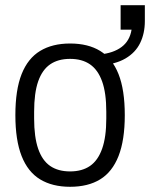

<svg xmlns="http://www.w3.org/2000/svg" viewBox="-20 -705 576 737"><path d="M249 12Q181 12 134 -16.5Q87 -45 63 -106Q39 -167 39 -263Q39 -360 63 -420.5Q87 -481 134 -509.5Q181 -538 249 -538Q318 -538 364.5 -509.5Q411 -481 435 -420.5Q459 -360 459 -263Q459 -167 435 -106Q411 -45 364.5 -16.5Q318 12 249 12ZM249 -47Q295 -47 325.5 -68Q356 -89 372 -134Q388 -179 388 -250V-276Q388 -348 372 -392.5Q356 -437 325.5 -458Q295 -479 249 -479Q203 -479 172.5 -458Q142 -437 126.5 -392.5Q111 -348 111 -276V-250Q111 -179 126.5 -134Q142 -89 172.5 -68Q203 -47 249 -47ZM363 -454V-496Q415 -501 446.5 -524.5Q478 -548 485 -591H443V-685H536V-624Q536 -577 518 -540Q500 -503 461.5 -480.5Q423 -458 363 -454Z"/></svg>

Font: Archivo SemiCondensed Light
Style: Regular
Weight: 300
Width: 4
Designer: Hector Gatti
Foundry: Omnibus-Type
Version: Version 2.001